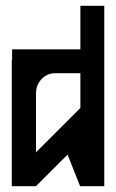

<svg xmlns="http://www.w3.org/2000/svg" viewBox="-20 -640 399 659"><path d="M337.9 -1H254.9Q240.2 -37.1 211.9 -109.4L103.5 -1H20.5V-434.6H21.5V-470.7H255.9V-620.1H337.9ZM255.9 -269.5V-388.7H167Q140.6 -387.7 122.1 -368.2Q103.5 -347.7 103.5 -319.3V-117.2Z"/></svg>

Font: mr_KirucoupageG
Style: Regular
Weight: 400
Designer: Jan Henkel
Version: Version 1.00 May 25, 2020, initial release